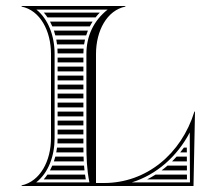

<svg xmlns="http://www.w3.org/2000/svg" viewBox="-20 -620 710 640"><path d="M259.2 -82C258.9 -87.3 258.7 -92.6 258.5 -98H164.4C163 -92.6 161.4 -87.2 159.6 -82ZM260.2 -68H154.3C151.9 -62.5 149.3 -57.2 146.5 -52H261.7C261.1 -57.4 260.6 -62.7 260.2 -68ZM263.5 -38H138C134.2 -32.4 130.1 -27 125.7 -22H266C265 -27.4 264.2 -32.8 263.5 -38ZM258 -128H170.1C169.4 -122.6 168.6 -117.3 167.5 -112H258.2C258.1 -117.3 258.1 -122.6 258 -128ZM172 -158C172 -152.6 171.8 -147.3 171.4 -142H258V-158ZM172 -202H258V-218H172ZM172 -188V-172H258V-188ZM172 -428V-412H258V-428ZM172 -398V-382H258V-398ZM172 -368V-352H258V-368ZM172 -338V-322H258V-338ZM172 -308V-292H258V-308ZM172 -278V-262H258V-278ZM172 -248V-232H258V-248ZM138.3 -562H298.7C303 -567.5 307.6 -572.9 312.6 -578H126.1C130.5 -573 134.5 -567.6 138.3 -562ZM146.7 -548C149.5 -542.8 152 -537.5 154.4 -532H279.4C282.2 -537.5 285.3 -542.8 288.7 -548ZM159.7 -518C161.5 -512.8 163 -507.4 164.4 -502H267.2C268.9 -507.4 270.8 -512.8 273 -518ZM167.6 -488C168.6 -482.7 169.4 -477.4 170.1 -472H260.3C261.1 -477.4 262.1 -482.8 263.4 -488ZM171.4 -458C171.8 -452.7 172 -447.4 172 -442H258C258.1 -447.4 258.3 -452.7 258.7 -458ZM553.5 -82H602.9C602.9 -87.3 602.9 -92.7 602.8 -98H568.8C563.8 -92.5 558.8 -87.1 553.5 -82ZM538.4 -68C532 -62.4 525.4 -57.1 518.6 -52H603.1C603 -57.3 603 -62.7 603 -68ZM498.4 -38C489.3 -32.2 480 -26.9 470.4 -22H603.2C603.2 -27.3 603.1 -32.7 603.1 -38ZM593 -128C589 -122.5 584.9 -117.2 580.7 -112H602.8C602.7 -117.3 602.7 -122.7 602.7 -128ZM419.4 -12C502.2 -38 570.6 -98.5 612.5 -178.5L613.2 -12ZM300 -10V-440C300 -517.8 336.7 -585.7 398 -598V-600H52V-598C113.3 -585.7 150 -517.8 150 -440V-160C150 -82.9 113.7 -15.5 52 -2V0H625L630 -248H628C584.5 -106.7 467.8 -10 327 -10ZM268 -140C268 -94.7 269.2 -56.2 278 -12L100.6 -12C141.2 -43.8 162 -99.7 162 -160V-440C162 -500.9 140.1 -557.4 101.3 -588H338.7C292 -551.2 268 -499.8 268 -440Z"/></svg>

Font: SortefaxS02
Style: Medium
Weight: 500
Designer: gluk
Foundry: gluk
Version: Version 0.261